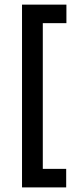

<svg xmlns="http://www.w3.org/2000/svg" viewBox="-20 -750 362 830"><path d="M267.1 -649.9H165V-20H266.1V60.1H75.2V-730H267.1Z"/></svg>

Font: Unica One
Style: Bold
Weight: 400
Designer: Eduardo Rodriguez Tunni
Foundry: Eduardo Rodriguez Tunni
Version: Version 1.001